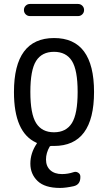

<svg xmlns="http://www.w3.org/2000/svg" viewBox="-20 -720 540 960"><path d="M129.9 -700.2H370.1Q382.8 -700.2 391.6 -691.4Q400.4 -682.6 400.4 -669.9Q400.4 -657.2 391.6 -648.4Q382.8 -639.6 370.1 -639.6H129.9Q117.2 -639.6 108.4 -648.4Q99.6 -657.2 99.6 -669.9Q99.6 -682.6 108.4 -691.4Q117.2 -700.2 129.9 -700.2ZM339.4 -415.5Q310.5 -460.9 250 -460.9Q189.5 -460.9 160.6 -415.5Q131.8 -370.1 131.8 -260.3Q131.8 -150.4 160.6 -104.5Q189.5 -58.6 250 -58.6Q310.5 -58.6 339.4 -104.5Q368.2 -150.4 368.2 -260.3Q368.2 -370.1 339.4 -415.5ZM161.1 -6.8Q49.8 -57.6 49.8 -259.8Q49.8 -529.3 250 -529.8Q450.2 -530.3 450.2 -260.3Q450.2 9.8 250 9.8H236.3Q230.5 9.8 228.5 12.7Q210 44.9 210 77.1Q210 111.3 231.4 130.9Q252.9 150.4 290 150.4Q319.3 150.4 348.6 140.6Q360.4 136.7 371.1 143.6Q381.8 150.4 381.8 163.1V166Q381.8 203.1 348.6 210.9Q308.6 219.7 280.3 219.7Q204.1 219.7 168 185.1Q131.8 150.4 131.8 98.1Q131.8 45.9 163.1 -1Q167 -4.9 161.1 -6.8Z"/></svg>

Font: Rounded-L Mgen+ 2m regular
Style: Regular
Weight: 400
Designer: [Source Han Sans]
Ryoko NISHIZUKA  (kana & ideographs); Paul D. Hunt (Latin, Greek & Cyrillic); Wenlong ZHANG  (bopomofo
Version: Version 1.059.20150602